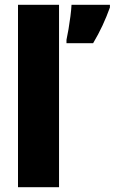

<svg xmlns="http://www.w3.org/2000/svg" viewBox="-20 -780 478 800"><path d="M226 0H55V-760H226ZM438 -749Q424 -710 407 -673.5Q390 -637 368 -600H257V-614Q261 -632 265.5 -658.5Q270 -685 273.5 -712.5Q277 -740 278 -760H438Z"/></svg>

Font: Noto Sans Ethiopic Condensed Black
Style: Regular
Weight: 900
Width: 3
Designer: Monotype Design Team
Foundry: Monotype Imaging Inc.
Version: Version 2.102; ttfautohint (v1.8.4.7-5d5b)